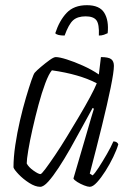

<svg xmlns="http://www.w3.org/2000/svg" viewBox="-20 -720 506 740"><path d="M135 0Q116 0 92.5 -15Q69 -30 51.5 -48.5Q34 -67 32 -75Q32 -114 39 -161Q46 -208 57 -255.5Q68 -303 80 -343.5Q92 -384 101 -410Q110 -436 114 -440Q121 -448 137.5 -462Q154 -476 170.5 -488Q187 -500 195 -500Q209 -500 237.5 -491Q266 -482 299.5 -467Q333 -452 361 -433L369 -500Q398 -500 408.5 -492Q419 -484 419 -466Q419 -443 406.5 -382Q394 -321 373 -235.5Q352 -150 326 -51L337 -44Q346 -52 360.5 -74.5Q375 -97 391 -124.5Q407 -152 417 -175Q431 -175 436 -164Q430 -143 416.5 -115Q403 -87 386.5 -61Q370 -35 354 -17.5Q338 0 326 0Q318 0 304 -5.5Q290 -11 278 -18.5Q266 -26 263 -32L311 -196Q323 -237 331.5 -266.5Q340 -296 342 -301L337 -304Q318 -270 296 -229Q274 -188 251 -147.5Q228 -107 206 -73.5Q184 -40 166 -20Q148 0 135 0ZM136 -49Q140 -49 155 -69Q170 -89 192 -121.5Q214 -154 238 -193.5Q262 -233 285.5 -272.5Q309 -312 327 -345.5Q345 -379 353 -399Q286 -434 180 -449Q168 -435 154.5 -399Q141 -363 128.5 -316.5Q116 -270 105.5 -223.5Q95 -177 89 -141Q83 -105 83 -90Q90 -76 109 -62.5Q128 -49 136 -49ZM229 -583Q200 -583 193 -592Q209 -641 237 -670.5Q265 -700 315 -700Q364 -700 382 -670.5Q400 -641 395 -592Q389 -589 380.5 -586Q372 -583 361 -583Q363 -627 351.5 -642Q340 -657 310 -657Q279 -657 262 -642Q245 -627 229 -583Z"/></svg>

Font: Texturina 72pt 72pt Thin
Style: Italic
Weight: 100
Italic angle: -11°
Designer: Guillermo Torres Carreño
Foundry: Omnibus-Type
Version: Version 1.002; ttfautohint (v1.8.3)